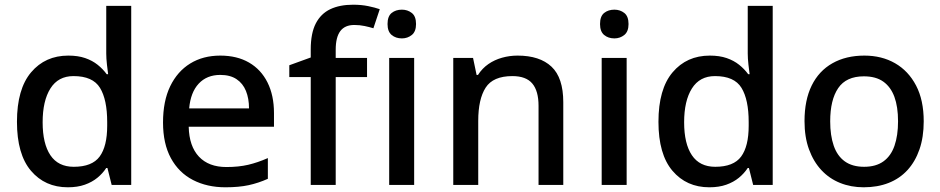

<svg xmlns="http://www.w3.org/2000/svg" viewBox="-20 -785 3992 815"><path d="M268 10Q171 10 111.5 -60Q52 -130 52 -268Q52 -407 112 -478Q172 -549 270 -549Q311 -549 341.5 -538.5Q372 -528 394.5 -510Q417 -492 433 -470H439Q437 -484 434 -510.5Q431 -537 431 -558V-760H537V0H454L436 -72H431Q416 -49 393.5 -30.5Q371 -12 340 -1Q309 10 268 10ZM293 -77Q371 -77 403 -120.5Q435 -164 435 -251V-267Q435 -362 404.5 -412Q374 -462 292 -462Q227 -462 194 -409.5Q161 -357 161 -266Q161 -175 194 -126Q227 -77 293 -77Z M915 -549Q986 -549 1037 -519.5Q1088 -490 1115.5 -435Q1143 -380 1143 -305V-247H781Q783 -164 824.5 -120Q866 -76 941 -76Q993 -76 1033.5 -85.5Q1074 -95 1117 -114V-26Q1077 -8 1035.5 1Q994 10 937 10Q859 10 799 -21Q739 -52 705.5 -113.5Q672 -175 672 -265Q672 -356 702.5 -419Q733 -482 787.5 -515.5Q842 -549 915 -549ZM915 -467Q858 -467 823.5 -430Q789 -393 783 -325H1037Q1037 -367 1024 -399Q1011 -431 984 -449Q957 -467 915 -467Z M1538 -458H1405V0H1299V-458H1208V-508L1299 -541V-575Q1299 -644 1320.5 -685.5Q1342 -727 1382 -746Q1422 -765 1479 -765Q1514 -765 1543 -759Q1572 -753 1592 -746L1565 -665Q1549 -670 1528 -674.5Q1507 -679 1484 -679Q1444 -679 1424.5 -653Q1405 -627 1405 -574V-539H1538Z M1738 -539V0H1632V-539ZM1686 -744Q1710 -744 1728 -730Q1746 -716 1746 -683Q1746 -651 1728 -636.5Q1710 -622 1686 -622Q1660 -622 1642.5 -636.5Q1625 -651 1625 -683Q1625 -716 1642.5 -730Q1660 -744 1686 -744Z M2177 -549Q2271 -549 2321 -502Q2371 -455 2371 -351V0H2266V-336Q2266 -399 2239.5 -430.5Q2213 -462 2155 -462Q2073 -462 2041.5 -413Q2010 -364 2010 -272V0H1904V-539H1988L2003 -467H2009Q2027 -495 2053 -513Q2079 -531 2111 -540Q2143 -549 2177 -549Z M2640 -539V0H2534V-539ZM2588 -744Q2612 -744 2630 -730Q2648 -716 2648 -683Q2648 -651 2630 -636.5Q2612 -622 2588 -622Q2562 -622 2544.5 -636.5Q2527 -651 2527 -683Q2527 -716 2544.5 -730Q2562 -744 2588 -744Z M2991 10Q2894 10 2834.5 -60Q2775 -130 2775 -268Q2775 -407 2835 -478Q2895 -549 2993 -549Q3034 -549 3064.5 -538.5Q3095 -528 3117.5 -510Q3140 -492 3156 -470H3162Q3160 -484 3157 -510.5Q3154 -537 3154 -558V-760H3260V0H3177L3159 -72H3154Q3139 -49 3116.5 -30.5Q3094 -12 3063 -1Q3032 10 2991 10ZM3016 -77Q3094 -77 3126 -120.5Q3158 -164 3158 -251V-267Q3158 -362 3127.5 -412Q3097 -462 3015 -462Q2950 -462 2917 -409.5Q2884 -357 2884 -266Q2884 -175 2917 -126Q2950 -77 3016 -77Z M3901 -270Q3901 -203 3883 -151Q3865 -99 3832 -63Q3799 -27 3752 -8.5Q3705 10 3646 10Q3592 10 3546 -8.5Q3500 -27 3466.5 -63Q3433 -99 3414 -151Q3395 -203 3395 -271Q3395 -360 3425.5 -422Q3456 -484 3513.5 -516.5Q3571 -549 3649 -549Q3723 -549 3779.5 -516.5Q3836 -484 3868.5 -422Q3901 -360 3901 -270ZM3504 -270Q3504 -210 3519 -166.5Q3534 -123 3566 -100Q3598 -77 3648 -77Q3698 -77 3730 -100Q3762 -123 3777 -166.5Q3792 -210 3792 -270Q3792 -332 3776.5 -374Q3761 -416 3729.5 -438.5Q3698 -461 3647 -461Q3572 -461 3538 -411Q3504 -361 3504 -270Z"/></svg>

Font: Noto Sans Thai Medium
Style: Regular
Weight: 500
Designer: Monotype Design Team
Foundry: Monotype Imaging Inc.
Version: Version 2.001